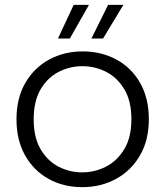

<svg xmlns="http://www.w3.org/2000/svg" viewBox="-20 -765 682 792"><path d="M319 7Q242 7 180.5 -27Q119 -61 83.5 -124Q48 -187 48 -273Q48 -360 84.5 -423Q121 -486 183 -519.5Q245 -553 321 -553Q398 -553 460 -519.5Q522 -486 558 -423Q594 -360 594 -273Q594 -187 557.5 -124Q521 -61 458.5 -27Q396 7 319 7ZM319 -54Q371 -54 417 -77.5Q463 -101 492.5 -149.5Q522 -198 522 -273Q522 -348 493 -396.5Q464 -445 418 -468.5Q372 -492 320 -492Q268 -492 222 -468.5Q176 -445 147.5 -396.5Q119 -348 119 -273Q119 -198 147.5 -149.5Q176 -101 221.5 -77.5Q267 -54 319 -54ZM347 -745 268 -606H219L284 -745ZM489 -745 405 -606H357L426 -745Z"/></svg>

Font: Parkinsans Light
Style: Regular
Weight: 300
Designer: Red Stone, Indian Type Foundry
Foundry: Indian Type Foundry
Version: Version 1.000